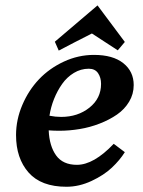

<svg xmlns="http://www.w3.org/2000/svg" viewBox="-20 -696 535 718"><path d="M405.3 -158.2 446.8 -127Q428.2 -97.2 398.4 -69.1Q368.7 -41 322.3 -19.3Q275.9 2.4 228.5 2.4Q133.8 2.4 86.9 -50.8Q40 -104 40 -190.9Q40 -248.5 63.5 -303.5Q86.9 -358.4 125.7 -399.4Q164.6 -440.4 218.8 -465.6Q272.9 -490.7 331.5 -490.7Q402.3 -490.7 441.2 -459.7Q480 -428.7 480 -377.9Q480 -344.2 462.9 -315.7Q445.8 -287.1 417.5 -267.6Q389.2 -248 352.8 -233.9Q316.4 -219.7 277.8 -213.4Q239.3 -207 201.7 -207Q181.6 -207 162.1 -208.5Q164.6 -149.9 189.9 -114.7Q215.3 -79.6 267.6 -79.6Q330.6 -79.6 405.3 -158.2ZM312 -439Q282.2 -439 256.3 -423.3Q230.5 -407.7 212.4 -382.1Q194.3 -356.4 182.1 -325.9Q169.9 -295.4 165 -263.2Q187 -258.8 208.5 -258.8Q271 -258.8 314.5 -293.5Q357.9 -328.1 357.9 -382.3Q357.9 -405.8 346.7 -422.4Q335.4 -439 312 -439ZM185.1 -540 344.7 -675.8 446.8 -539.1 420.4 -507.8 323.7 -570.8Q253.4 -535.2 199.7 -506.8Z"/></svg>

Font: Flanker
Style: Bold Italic
Weight: 700
Italic angle: -12°
Designer: Flanker
Version: Version 2.000